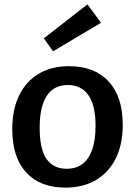

<svg xmlns="http://www.w3.org/2000/svg" viewBox="-20 -845 616 876"><path d="M295 -543Q411 -543 475.5 -473.5Q540 -404 540 -276Q540 -187 508.5 -123Q477 -59 418.5 -24Q360 11 278 11Q163 11 99.5 -58Q36 -127 36 -256Q36 -345 67 -409Q98 -473 156 -508Q214 -543 295 -543ZM289 -457Q226 -457 193.5 -408Q161 -359 161 -262Q161 -165 192 -120Q223 -75 284 -75Q328 -75 357 -97.5Q386 -120 401 -163.5Q416 -207 416 -270Q416 -364 383.5 -410.5Q351 -457 289 -457ZM222 -611 180 -670 379 -825 441 -741Z"/></svg>

Font: Bitter Thin SemiBold
Style: Regular
Weight: 600
Version: Version 2.002